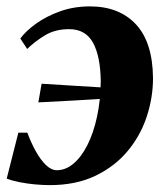

<svg xmlns="http://www.w3.org/2000/svg" viewBox="-24 -554 510 586"><path d="M250.5 -534.5Q339.5 -534.5 390.8 -479.8Q442 -425 443 -315.5Q443 -256.5 424 -198.5Q405 -140.5 365.8 -93.2Q326.5 -46 267.2 -17.5Q208 11 128 11Q107.5 11 83 8.8Q58.5 6.5 35.5 2Q12.5 -2.5 -3.5 -9L32 -149H59.5Q70.5 -119 85 -92.8Q99.5 -66.5 116 -50.5Q132.5 -34.5 149.5 -34.5Q176.5 -34.5 200.5 -54.8Q224.5 -75 243 -111.8Q261.5 -148.5 272.2 -198.2Q283 -248 283.5 -306.5Q282.5 -382.5 259.8 -423.8Q237 -465 187 -465Q144.5 -465 113.8 -446.5Q83 -428 59 -404.5L38 -436.5Q54.5 -459 86 -481.8Q117.5 -504.5 159.5 -519.5Q201.5 -534.5 250.5 -534.5ZM93 -241.5 103 -298.5Q160 -295 210.5 -291.8Q261 -288.5 322.5 -285L316.5 -254Q254 -250.5 200.5 -247.2Q147 -244 93 -241.5Z"/></svg>

Font: Merriweather 96pt ExtraBold
Style: Italic
Weight: 800
Italic angle: -7.8°
Version: Version 2.101